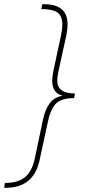

<svg xmlns="http://www.w3.org/2000/svg" viewBox="-75 -734 402 912"><path d="M-48 158Q85 158 113 27L153 -158Q167 -221 193.5 -244.5Q220 -268 277 -268L281 -290Q197 -290 197 -351Q197 -371 204 -402L240 -565Q246 -597 246 -618Q246 -714 135 -714H126L121 -691Q172 -691 196.5 -675.5Q221 -660 221 -616Q221 -595 215 -567L179 -399Q173 -371 173 -351Q173 -292 221 -280V-279Q182 -272 160.5 -242.5Q139 -213 129 -165L90 20Q77 80 44 107.5Q11 135 -52 135L-55 158Z"/></svg>

Font: Noto Sans Display SemiCondensed Thin
Style: Italic
Weight: 250
Width: 4
Designer: Monotype Design team
Foundry: Monotype Imaging Inc.
Version: 1.000